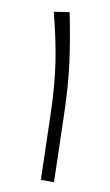

<svg xmlns="http://www.w3.org/2000/svg" viewBox="-77 -680 414 721"><g transform="rotate(10 130.5 -319.5)"><path d="M125 -257Q122 -361 109 -446Q96 -531 70 -630L129 -639Q150 -535 161 -451.5Q172 -368 175 -263L182 0H132Z"/></g></svg>

Font: FiraGO Light
Style: Italic
Weight: 300
Italic angle: -8°
Designer: bBox Type GmbH
Foundry: bBox Type GmbH
Version: Version 1.001